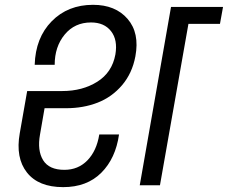

<svg xmlns="http://www.w3.org/2000/svg" viewBox="-20 -769 946 797"><path d="M242.2 7.8Q139.6 7.8 91.8 -53Q43.9 -113.8 62 -215.8L92.8 -391.1H238.8Q322.3 -391.1 383.8 -429.7Q445.3 -468.3 459 -543Q469.2 -603.5 440.9 -639.6Q412.6 -675.8 357.9 -675.8Q290 -675.8 248.5 -625.5Q207 -575.2 207 -500H124Q127.4 -612.3 194.6 -680.7Q261.7 -749 366.2 -749Q459 -749 509.5 -690.7Q560.1 -632.3 542 -535.2Q528.8 -464.8 486.8 -415.5Q444.8 -366.2 385.5 -343Q326.2 -319.8 253.9 -319.8H165L146 -210Q134.3 -144.5 158.9 -104.2Q183.6 -64 247.1 -64Q304.7 -64 343 -103.5Q381.3 -143.1 392.1 -210.9H474.1Q460 -111.3 400.4 -51.8Q340.8 7.8 242.2 7.8ZM560.1 0 689.9 -740.2H905.8L893.1 -669.9H762.2L644 0Z"/></svg>

Font: SVN-Poppins
Style: Italic
Weight: 400
Italic angle: -10°
Designer: Ninad Kale (Devanagari), Jonny Pinhorn (Latin)
Foundry: Indian Type Foundry
Version: Version 3.002 2017